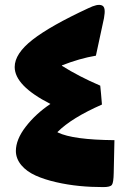

<svg xmlns="http://www.w3.org/2000/svg" viewBox="-20 -764 519 779"><path d="M214.4 -226.6C212.9 -227.1 212.9 -228 213.9 -229C251.5 -266.6 311.5 -303.7 393.6 -339.8C391.1 -372.6 388.7 -398.4 386.7 -416.5C328.6 -441.4 276.9 -468.3 231.9 -496.6C230.5 -497.6 230.5 -498.5 231.9 -499C279.3 -517.6 325.2 -530.8 369.1 -538.1L401.9 -690.4C407.2 -720.2 405.8 -737.3 393.1 -742.2C380.4 -747.1 363.3 -742.7 337.9 -730.5C235.8 -683.1 160.6 -640.6 112.3 -603C64 -565.4 39.6 -528.3 39.6 -492.2C39.6 -441.4 87.9 -391.6 184.6 -342.3C144.5 -315.4 111.3 -284.7 84.5 -250C57.6 -215.3 44.4 -182.1 44.4 -151.4C44.4 -108.9 77.1 -73.2 124.5 -51.8C148.4 -41 175.8 -32.2 207.5 -24.9C270.5 -10.3 334 -4.9 398.9 -4.9C418 -4.9 429.7 -7.8 434.1 -14.2C438.5 -20 440.9 -36.1 441.4 -63L444.3 -195.3C332.5 -196.3 255.9 -206.5 214.4 -226.6Z"/></svg>

Font: Sahel Black
Style: Bold
Weight: 900
Foundry: Saber Rastikerdar (saber.rastikerdar@gmail.com)
Version: Version 3.4.0